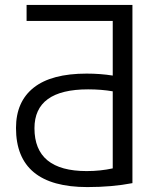

<svg xmlns="http://www.w3.org/2000/svg" viewBox="-20 -750 643 780"><path d="M438 -443V-665H88V-730H518V-6Q435 10 335 10Q45 10 45 -230Q45 -337 117 -394Q189 -451 332 -451Q388 -451 438 -443ZM438 -379Q392 -387 338 -387Q120 -387 120 -229Q120 -55 332 -55Q388 -55 438 -66Z"/></svg>

Font: Mplus 1p
Style: Regular
Weight: 400
Version: Version 1.061